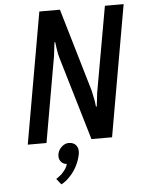

<svg xmlns="http://www.w3.org/2000/svg" viewBox="-61 -748 760 1021"><g transform="rotate(-5 319.0 -237.0)"><path d="M65 0 188 -700H298L429 -255Q433 -239 440 -201Q442 -190 444 -170H448L452 -201Q453 -209 455 -228Q457 -247 459 -255L538 -700H638L515 0H405L273 -445Q268 -459 262 -499Q260 -510 258 -530H254L250 -499Q249 -491 247 -472Q245 -453 243 -445L165 0ZM225 226 200 195Q215 185 229 173Q258 144 263 120Q244 120 231.5 104Q219 88 223 65Q227 42 245 26Q263 10 282 10Q309 10 322.5 27.5Q336 45 331 74Q317 142 271 190Q250 213 225 226Z"/></g></svg>

Font: Scada
Style: Italic
Weight: 400
Italic angle: -10°
Designer: Jovanny Lemonad
Foundry: Jovanny Lemonad
Version: Version 4.100;PS 004.100;hotconv 1.0.88;makeotf.lib2.5.64775